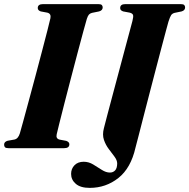

<svg xmlns="http://www.w3.org/2000/svg" viewBox="-24 -720 920 933"><path d="M251.5 -67.5Q246.5 -46 266 -41.5L298 -35.5Q313 -30 313 -19Q313 0 288 0H17Q4.5 0 0.2 -4.5Q-4 -9 -4 -16.5Q-4.5 -31 13 -36L46.5 -42Q64.5 -46 72.5 -72Q77.5 -89 89.2 -132Q101 -175 116.5 -232.5Q132 -290 148.8 -352.5Q165.5 -415 180.5 -472.5Q195.5 -530 206.5 -572.5Q217.5 -615 221 -631.5Q225.5 -653.5 206 -658.5L174 -664.5Q159.5 -669.5 159.5 -681Q159.5 -700 185 -700H454Q466.5 -700 470.8 -695.5Q475 -691 475 -684Q475 -669.5 457.5 -664.5L423 -657.5Q413.5 -655 408.2 -649.2Q403 -643.5 398 -628.5Q393 -612 381 -567.8Q369 -523.5 353.2 -464Q337.5 -404.5 320.8 -340.5Q304 -276.5 289.2 -218.5Q274.5 -160.5 264.2 -119.8Q254 -79 251.5 -67.5ZM794.5 -614.5Q792 -606 783 -572.5Q774 -539 760.8 -489Q747.5 -439 732.2 -380Q717 -321 701.2 -261Q685.5 -201 672 -148Q658.5 -95 648.5 -56.5Q638.5 -18 634.5 -3Q612 97 551.2 145Q490.5 193 412 193Q367 193 344.2 173.2Q321.5 153.5 321.5 125Q321.5 100 338 83Q354.5 66 383 66Q407 66 428.8 79.2Q450.5 92.5 470.8 105.5Q491 118.5 510 118.5Q525.5 118.5 535.2 108.2Q545 98 545.5 75Q545.5 59 532.8 41.8Q520 24.5 504.8 4.5Q489.5 -15.5 481 -40.5Q472.5 -65.5 481 -97.5Q486 -117.5 497.2 -160Q508.5 -202.5 523.2 -257.8Q538 -313 553.5 -371.2Q569 -429.5 583 -481.8Q597 -534 606.8 -570.5Q616.5 -607 619.5 -618Q625 -639 622.5 -647Q620 -655 606.5 -658.5L574.5 -664.5Q559.5 -669.5 560 -681Q560 -700 585 -700H854.5Q867 -700 871.2 -695.5Q875.5 -691 875.5 -684Q875.5 -669.5 858.5 -664.5L824.5 -657.5Q813 -654.5 807.5 -646.2Q802 -638 794.5 -614.5Z"/></svg>

Font: Fraunces 72pt S000
Style: Bold Italic
Weight: 700
Italic angle: -16°
Version: Version 1.000; ttfautohint (v1.8.3)